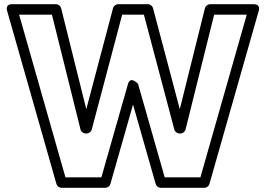

<svg xmlns="http://www.w3.org/2000/svg" viewBox="-20 -870 1269 915"><path d="M764.9 -25 638 -469.9C638 -469.9 601.7 -511 590 -469.9L463.1 -25H291.9L71.1 -800H227.5L363.7 -253C366.6 -241.5 377.8 -234 388 -234H393C404.9 -234 414.7 -243.2 417.2 -252.6L562.2 -800H665.8L810.8 -252.6C813.9 -241.1 825.3 -234 835 -234H840C851.8 -234 861.8 -243.1 864.3 -253L1000.5 -800H1155.9L935.1 -25ZM722 6.9C724.9 17.3 734.9 25 746 25H954C964.8 25 975 17.5 978 6.8L1213 -818.2C1222.4 -851 1191.7 -850 1189 -850H981C970.8 -850 959.6 -842.5 956.7 -831L836.8 -349.7L709.2 -831.4C706.7 -840.8 696.9 -850 685 -850H543C533.3 -850 521.9 -842.9 518.8 -831.4L391.2 -349.7L271.3 -831C268.8 -840.9 258.8 -850 247 -850H38C3.8 -850 13.2 -820.7 14 -818.2L249 6.8C251.9 17.3 261.9 25 273 25H482C492.8 25 503 17.6 506 6.9L614 -371.8Z"/></svg>

Font: Hussar Ekologiczny
Style: Regular
Weight: 400
Foundry: Cannot Into Space Fonts
Version: Version 0.97